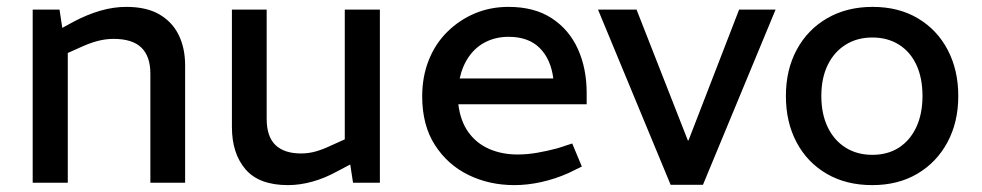

<svg xmlns="http://www.w3.org/2000/svg" viewBox="-20 -531 2853 558"><path d="M75 0V-503H153L161 -450L196 -469Q234 -489 272 -500Q310 -511 347 -511Q406 -511 443.5 -489Q481 -467 499.5 -429Q518 -391 518 -341V0H417V-317Q417 -367 391 -392.5Q365 -418 310 -418Q287 -418 264 -412Q241 -406 215 -394L177 -377V0Z M817 7Q733 7 693.5 -39Q654 -85 654 -162V-503H755V-186Q755 -134 780.5 -109.5Q806 -85 855 -85Q877 -85 898 -91Q919 -97 942 -108L982 -126V-503H1084V0H1006L994 -78L1015 -62L962 -34Q924 -13 887.5 -3Q851 7 817 7Z M1475 7Q1402 7 1341.5 -22.5Q1281 -52 1244 -109.5Q1207 -167 1207 -251Q1207 -308 1226 -356Q1245 -404 1280 -438.5Q1315 -473 1360 -492Q1405 -511 1458 -511Q1533 -511 1583.5 -478Q1634 -445 1659.5 -388.5Q1685 -332 1685 -261V-228H1312Q1318 -179 1341.5 -146.5Q1365 -114 1402 -98Q1439 -82 1484 -82Q1512 -82 1541 -87Q1570 -92 1600 -100L1643 -114L1671 -47L1632 -28Q1594 -11 1553.5 -2Q1513 7 1475 7ZM1316 -303H1588Q1581 -359 1548.5 -391.5Q1516 -424 1458 -424Q1422 -424 1392.5 -409.5Q1363 -395 1343.5 -367.5Q1324 -340 1316 -303Z M1929 6 1718 -503H1830L1979 -123H1981L2128 -503H2234L2023 6Z M2515 7Q2439 7 2382.5 -26Q2326 -59 2295 -117.5Q2264 -176 2264 -252Q2264 -328 2295.5 -386.5Q2327 -445 2384 -478Q2441 -511 2516 -511Q2592 -511 2648 -477.5Q2704 -444 2734.5 -385.5Q2765 -327 2765 -252Q2765 -176 2733.5 -117.5Q2702 -59 2646 -26Q2590 7 2515 7ZM2515 -81Q2560 -81 2592.5 -102Q2625 -123 2643 -161.5Q2661 -200 2661 -252Q2661 -304 2643.5 -342Q2626 -380 2593 -401Q2560 -422 2515 -422Q2471 -422 2437.5 -401Q2404 -380 2385.5 -342Q2367 -304 2367 -252Q2367 -200 2385.5 -161.5Q2404 -123 2437.5 -102Q2471 -81 2515 -81Z"/></svg>

Font: REM Medium
Style: Regular
Weight: 400
Version: Version 1.005;gftools[0.9.28]